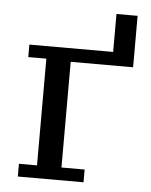

<svg xmlns="http://www.w3.org/2000/svg" viewBox="-50 -709 592 751"><g transform="rotate(5 246.0 -333.5)"><path d="M48 -50H119V-469H48V-518H377V-667H460V-465H215V-50H306V0H48Z"/></g></svg>

Font: IBM Plex Serif Text
Style: Regular
Weight: 450
Designer: Mike Abbink, Paul van der Laan, Pieter van Rosmalen
Foundry: Bold Monday
Version: Version 3.001